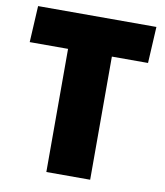

<svg xmlns="http://www.w3.org/2000/svg" viewBox="-82 -796 740 863"><g transform="rotate(10 288.0 -364.0)"><path d="M188 -562H13L22 -728H562L553 -562H388V0H188Z"/></g></svg>

Font: Murecho Black
Style: Regular
Weight: 900
Designer: Neil Summerour
Foundry: Positype
Version: Version 1.010; ttfautohint (v1.8.3)